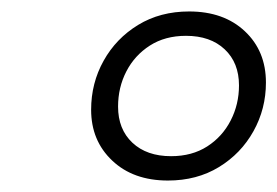

<svg xmlns="http://www.w3.org/2000/svg" viewBox="-20 -730 484 335"><path d="M310 -710Q370.5 -710 407.2 -675.5Q444 -641 444 -586Q444 -540 422.2 -501Q400.5 -462 362 -438.5Q323.5 -415 273 -415Q212.5 -415 175.8 -449.8Q139 -484.5 139 -538.5Q139 -585 160.8 -624Q182.5 -663 221 -686.5Q259.5 -710 310 -710ZM278.5 -457.5Q315 -457.5 341.5 -474.5Q368 -491.5 382.5 -519.8Q397 -548 397 -581Q397 -620.5 372 -644Q347 -667.5 304.5 -667.5Q268 -667.5 241.5 -650.5Q215 -633.5 200.5 -605.5Q186 -577.5 186 -544Q186 -504.5 211 -481Q236 -457.5 278.5 -457.5Z"/></svg>

Font: Newsreader 8pt
Style: Italic
Weight: 400
Italic angle: -17°
Version: Version 1.003